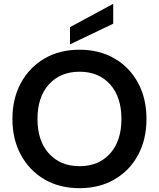

<svg xmlns="http://www.w3.org/2000/svg" viewBox="-20 -972 831 1004"><path d="M396 12Q291 12 212.5 -34Q134 -80 89.5 -161.5Q45 -243 45 -350Q45 -457 89.5 -538.5Q134 -620 212.5 -666Q291 -712 396 -712Q500 -712 579 -666Q658 -620 702 -538.5Q746 -457 746 -350Q746 -243 702 -161.5Q658 -80 579 -34Q500 12 396 12ZM396 -103Q496 -103 555.5 -169Q615 -235 615 -350Q615 -465 555.5 -531Q496 -597 396 -597Q296 -597 236 -531Q176 -465 176 -350Q176 -235 236 -169Q296 -103 396 -103ZM346 -740V-830L572 -952V-848Z"/></svg>

Font: Firefly Display
Style: Bold
Weight: 700
Designer: Colophon Foundry, Jonny Pinhorn
Foundry: Colophon Foundry
Version: Version 1.200; ttfautohint (v1.8.3)